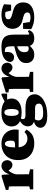

<svg xmlns="http://www.w3.org/2000/svg" viewBox="1115 -1661 768 3038"><g transform="rotate(-90 1499.0 -142.0)"><path d="M21 0V-51L69 -62Q70 -98 70 -138.5Q70 -179 70 -210V-273Q70 -301 69.5 -318Q69 -335 68.5 -349.5Q68 -364 67 -384L13 -393V-434L234 -503L252 -492L260 -376Q280 -441 317.5 -472Q355 -503 391 -503Q428 -503 453.5 -481.5Q479 -460 484 -414Q482 -374 460 -351.5Q438 -329 408 -329Q362 -329 324 -384L319 -391Q301 -371 283.5 -339Q266 -307 260 -273V-210Q260 -181 260 -142Q260 -103 261 -68L339 -51V0Z M742 -449Q719 -449 703 -415Q687 -381 685 -288H732Q768 -288 780.5 -302.5Q793 -317 793 -355Q793 -407 777.5 -428Q762 -449 742 -449ZM751 16Q674 16 614 -13Q554 -42 519.5 -98.5Q485 -155 485 -238Q485 -323 518.5 -382Q552 -441 610.5 -472Q669 -503 743 -503Q816 -503 866.5 -473.5Q917 -444 943 -394.5Q969 -345 969 -284Q969 -268 968 -256.5Q967 -245 964 -231H687Q695 -158 734.5 -125Q774 -92 821 -92Q856 -92 882 -104Q908 -116 928 -139L968 -107Q934 -45 882.5 -14.5Q831 16 751 16Z M1113 79Q1113 113 1136.5 135Q1160 157 1228 157Q1310 157 1344.5 139.5Q1379 122 1379 91Q1379 63 1362 46Q1345 29 1305 29H1216Q1191 29 1171.5 28Q1152 27 1135 25Q1113 43 1113 79ZM1239 -230Q1269 -230 1281.5 -260Q1294 -290 1294 -344Q1294 -398 1280.5 -427.5Q1267 -457 1239 -457Q1211 -457 1197.5 -427.5Q1184 -398 1184 -344Q1184 -290 1196.5 -260Q1209 -230 1239 -230ZM1184 222Q1111 222 1070.5 205.5Q1030 189 1013 164.5Q996 140 996 116Q996 81 1020.5 53Q1045 25 1091 12Q1019 -17 1019 -86Q1019 -159 1101 -210Q1057 -232 1037 -267Q1017 -302 1017 -342Q1017 -386 1039.5 -422.5Q1062 -459 1110.5 -481Q1159 -503 1238 -503Q1300 -503 1342.5 -489.5Q1385 -476 1411 -453L1521 -506L1537 -496V-413H1443Q1459 -381 1459 -342Q1459 -300 1436.5 -264Q1414 -228 1365.5 -206Q1317 -184 1238 -184Q1184 -184 1142 -195Q1137 -188 1135 -180Q1133 -172 1133 -163Q1133 -143 1146.5 -133Q1160 -123 1191 -123H1302Q1387 -123 1436 -103.5Q1485 -84 1505.5 -51Q1526 -18 1526 24Q1526 76 1485.5 121Q1445 166 1368.5 194Q1292 222 1184 222Z M1563 0V-51L1611 -62Q1612 -98 1612 -138.5Q1612 -179 1612 -210V-273Q1612 -301 1611.5 -318Q1611 -335 1610.5 -349.5Q1610 -364 1609 -384L1555 -393V-434L1776 -503L1794 -492L1802 -376Q1822 -441 1859.5 -472Q1897 -503 1933 -503Q1970 -503 1995.5 -481.5Q2021 -460 2026 -414Q2024 -374 2002 -351.5Q1980 -329 1950 -329Q1904 -329 1866 -384L1861 -391Q1843 -371 1825.5 -339Q1808 -307 1802 -273V-210Q1802 -181 1802 -142Q1802 -103 1803 -68L1881 -51V0Z M2409 16Q2362 16 2333.5 -2.5Q2305 -21 2292 -54Q2263 -23 2233.5 -3.5Q2204 16 2150 16Q2091 16 2055.5 -18Q2020 -52 2020 -113Q2020 -152 2037.5 -182.5Q2055 -213 2099.5 -238.5Q2144 -264 2225 -285Q2240 -289 2255.5 -293Q2271 -297 2286 -301V-337Q2286 -401 2271.5 -425Q2257 -449 2210 -449Q2206 -449 2202.5 -449Q2199 -449 2195 -449V-415Q2195 -354 2170 -328.5Q2145 -303 2113 -303Q2052 -303 2037 -357Q2037 -422 2098.5 -462.5Q2160 -503 2281 -503Q2385 -503 2427.5 -457.5Q2470 -412 2470 -309V-80Q2470 -63 2487 -63Q2493 -63 2499 -67.5Q2505 -72 2514 -85L2543 -69Q2525 -23 2493.5 -3.5Q2462 16 2409 16ZM2192 -137Q2192 -104 2207.5 -87.5Q2223 -71 2245 -71Q2266 -71 2286 -81V-254Q2282 -253 2278.5 -251.5Q2275 -250 2271 -249Q2234 -238 2213 -209.5Q2192 -181 2192 -137Z M2741 16Q2637 16 2557 -33L2562 -161H2653L2669 -57Q2686 -50 2704 -46.5Q2722 -43 2741 -43Q2779 -43 2800 -55Q2821 -67 2821 -95Q2821 -115 2805.5 -131Q2790 -147 2740 -160L2683 -175Q2624 -191 2593 -231.5Q2562 -272 2562 -330Q2562 -405 2619.5 -454Q2677 -503 2785 -503Q2831 -503 2870.5 -493Q2910 -483 2951 -463L2943 -350H2851L2829 -439Q2819 -441 2807.5 -442.5Q2796 -444 2780 -444Q2752 -444 2732.5 -431.5Q2713 -419 2713 -393Q2713 -377 2727 -362Q2741 -347 2793 -333L2849 -318Q2919 -299 2949.5 -259Q2980 -219 2980 -160Q2980 -72 2915.5 -28Q2851 16 2741 16Z"/></g></svg>

Font: Source Serif 4 Black
Style: Regular
Weight: 900
Designer: Frank Grießhammer
Foundry: Adobe
Version: Version 4.005;hotconv 1.1.0;makeotfexe 2.6.0